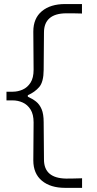

<svg xmlns="http://www.w3.org/2000/svg" viewBox="-20 -803 473 940"><path d="M298.8 116.7H381.8V69.8Q355.5 70.8 335.9 71Q316.4 71.3 303.2 71.3Q249.5 70.3 222.4 47.1Q195.3 23.9 195.3 -22L193.8 -204.6Q193.8 -244.6 183.8 -268.3Q173.8 -292 156.5 -305.7Q139.2 -319.3 116.2 -329.6V-336.9Q150.9 -352.1 172.1 -377Q193.4 -401.9 193.8 -460.9L195.3 -644Q195.3 -689.9 222.4 -713.6Q249.5 -737.3 303.2 -737.8Q317.4 -737.8 337.2 -737.8Q356.9 -737.8 381.3 -736.8V-783.2H298.8Q227.1 -783.2 185.1 -748.3Q143.1 -713.4 143.1 -648.4Q143.1 -602.1 143.8 -554.9Q144.5 -507.8 144.5 -461.4Q144.5 -421.9 129.6 -398.4Q114.7 -375 91.3 -364.5Q67.9 -354 42 -354H11.7V-311.5H42Q67.9 -311.5 91.3 -301Q114.7 -290.5 129.6 -266.8Q144.5 -243.2 144.5 -203.6Q144.5 -157.2 143.8 -110.8Q143.1 -64.5 143.1 -18.1Q143.1 46.9 185.1 81.8Q227.1 116.7 298.8 116.7Z"/></svg>

Font: Pinar-VF-FD
Style: Regular
Weight: 300
Designer: Amin Abedi
Version: Version 3.0